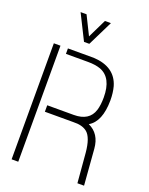

<svg xmlns="http://www.w3.org/2000/svg" viewBox="-164 -980 825 1063"><g transform="rotate(20 248.5 -448.0)"><path d="M121.1 -896.5H156.2L210.9 -786.1L264.6 -896.5H299.8L226.6 -748H195.3ZM41 0V-683.6H80.1V0ZM124 -310.5V-348.6H280.3Q371.1 -348.6 393.6 -419.9Q403.3 -451.2 403.3 -496.1Q403.3 -612.3 328.1 -640.6Q297.9 -651.4 254.9 -651.4H124V-683.6H276.4Q403.3 -676.8 433.6 -574.2Q443.4 -538.1 443.4 -493.2Q442.4 -367.2 376 -329.1Q444.3 -297.9 451.2 -211.9L467.8 0H428.7L414.1 -173.8Q406.2 -261.7 373 -289.1Q344.7 -312.5 291 -310.5Z"/></g></svg>

Font: Post No Bills Colombo Light
Style: Regular
Weight: 300
Designer: Kosala Senevirathne, Siva Puranthara, Lasantha Premarathna, Tharique Azeez
Foundry: Mooniak
Version: Version 1.220 ; ttfautohint (v1.6)